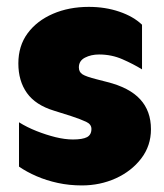

<svg xmlns="http://www.w3.org/2000/svg" viewBox="-20 -533 485 567"><path d="M221.7 14.6Q184.6 14.6 150.9 7.3Q117.2 0 87.9 -12.7Q58.6 -25.4 36.1 -41V-171.9Q59.6 -157.2 87.9 -146Q116.2 -134.8 144 -127.9Q171.9 -121.1 195.3 -121.1Q223.6 -121.1 236.8 -127.9Q250 -134.8 250 -152.3Q250 -166 234.4 -173.3Q218.8 -180.7 189.5 -190.4L139.6 -206.1Q85 -222.7 59.6 -258.3Q34.2 -293.9 34.2 -345.7Q34.2 -397.5 61.5 -434.6Q88.9 -471.7 136.2 -492.2Q183.6 -512.7 242.2 -512.7Q291 -512.7 332.5 -498.5Q374 -484.4 399.4 -460V-328.1Q374 -343.8 341.8 -357.9Q309.6 -372.1 272.5 -372.1Q249 -372.1 231 -362.8Q212.9 -353.5 212.9 -334Q212.9 -320.3 223.6 -313.5Q234.4 -306.6 265.6 -298.8L295.9 -291Q362.3 -274.4 394 -239.7Q425.8 -205.1 425.8 -151.4Q425.8 -102.5 397 -64.9Q368.2 -27.3 321.8 -6.3Q275.4 14.6 221.7 14.6Z"/></svg>

Font: Sen ExtraBold
Style: Regular
Weight: 800
Version: Version 2.000;gftools[0.9.31]